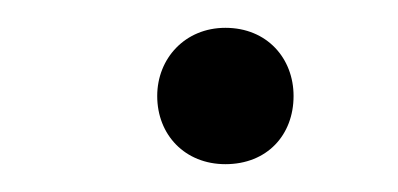

<svg xmlns="http://www.w3.org/2000/svg" viewBox="-20 -388 286 138"><path d="M142 -270C172 -270 191 -291 191 -319C191 -346 172 -368 142 -368C113 -368 93 -346 93 -319C93 -291 113 -270 142 -270Z"/></svg>

Font: Repo Light
Style: Regular
Weight: 300
Designer: Stefan Peev
Foundry: Context Ltd
Version: Version 001.502